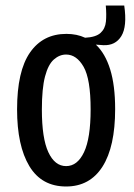

<svg xmlns="http://www.w3.org/2000/svg" viewBox="-20 -664 487 697"><path d="M220 13Q131 13 86.5 -61Q42 -135 42 -267Q42 -406 89 -473.5Q136 -541 221 -541Q259 -541 289 -527Q328 -529 345 -544.5Q362 -560 364.5 -585.5Q367 -611 364 -644H431Q442 -568 420.5 -533Q399 -498 355 -500L328 -502Q362 -470 380 -412Q398 -354 398 -268Q398 -131 352 -59Q306 13 220 13ZM220 -61Q261 -61 285 -111.5Q309 -162 309 -267Q309 -377 283.5 -421.5Q258 -466 220 -466Q196 -466 175.5 -448Q155 -430 143.5 -386.5Q132 -343 132 -266Q132 -162 155.5 -111.5Q179 -61 220 -61Z"/></svg>

Font: Bricolage Grotesque 10pt Condensed
Style: Regular
Weight: 400
Width: 3
Designer: Mathieu Triay
Foundry: Atelier Triay
Version: Version 1.000; ttfautohint (v1.8.4.7-5d5b);gftools[0.9.29]